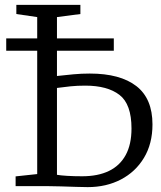

<svg xmlns="http://www.w3.org/2000/svg" viewBox="-20 -763 659 787"><path d="M339.5 4Q323 4 292.5 3Q262 2 230.2 1Q198.5 0 177 0H44V-40L132.5 -49.5V-693L47 -705.5V-743H309.5V-705.5L213.5 -693V-451.5Q249 -455.5 281.5 -458.5Q314 -461.5 348 -461.5Q472.5 -461.5 538.8 -410.2Q605 -359 605 -253Q605 -174 570.2 -116.2Q535.5 -58.5 475.5 -27.2Q415.5 4 339.5 4ZM317 -40.5Q381.5 -40.5 426.5 -62.2Q471.5 -84 495.2 -127.5Q519 -171 519 -236.5Q519 -336 469.8 -374Q420.5 -412 329.5 -412Q296.5 -412 269.2 -409.2Q242 -406.5 213.5 -402.5V-46.5Q227 -44 255 -42.2Q283 -40.5 317 -40.5ZM446.5 -605.5V-555H5.5V-605.5Z"/></svg>

Font: Merriweather 36pt Light
Style: Regular
Weight: 300
Designer: Eben Sorkin
Foundry: Eben Sorkin
Version: Version 2.100